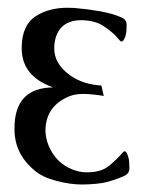

<svg xmlns="http://www.w3.org/2000/svg" viewBox="-20 -476 376 505"><path d="M195.8 9.3Q165 9.3 128.4 -0.2Q91.8 -9.8 71.3 -27.3Q18.6 -70.8 18.1 -134.8V-138.7Q18.1 -245.1 119.6 -246.1Q37.6 -275.4 37.1 -347.7V-350.6Q37.1 -411.1 76.7 -435.1Q110.4 -455.6 157.7 -455.6Q166.5 -455.6 175.3 -455.1Q210.4 -452.1 242.4 -446.5Q274.4 -440.9 298.3 -430.7Q311.5 -425.3 313 -413.6V-408.7Q313 -389.6 309.6 -379.9Q304.7 -366.7 299.8 -366.7Q297.9 -366.7 295.9 -368.7Q292.5 -372.6 284.7 -381.3Q271 -395.5 250.2 -408.7Q229.5 -421.9 195.3 -422.9H193.8Q157.7 -422.9 139.2 -401.4Q123 -381.3 122.6 -349.1Q122.6 -307.6 164.6 -277.8Q198.2 -253.9 246.6 -251L252.9 -223.6Q228.5 -228 201.2 -229H197.8Q171.9 -229 151.4 -217.8Q114.7 -198.7 104 -163.6Q99.6 -148.4 99.6 -133.3Q99.6 -113.3 107.9 -92.8Q127 -47.4 170.4 -30.3Q187.5 -23.4 205.1 -22.9H210.9Q246.6 -22.9 267.6 -40.5Q289.6 -59.1 303.2 -75.2Q305.7 -78.1 308.1 -78.1Q314 -78.1 318.8 -57.6Q320.3 -49.3 320.3 -36.6V-29.8Q318.8 -18.6 305.7 -12.7Q281.7 -2.4 259 3.2Q236.3 8.8 195.8 9.3Z"/></svg>

Font: Caudex
Style: Regular
Weight: 400
Version: Version 1.01